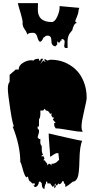

<svg xmlns="http://www.w3.org/2000/svg" viewBox="-20 -1109 587 1219"><path d="M387.7 -817.4 390.6 -842.8Q390.6 -861.3 370.6 -861.3V-850.6L364.3 -851.6Q361.8 -837.9 352.5 -837.9L343.3 -847.7V-826.7L331.1 -814.5Q305.2 -818.8 306.2 -851.6Q306.6 -882.8 281.7 -882.8Q266.6 -882.8 258.8 -869.1L254.9 -872.1Q254.9 -864.7 248 -854.5Q241.2 -844.2 235.1 -844.2Q229 -844.2 224.6 -853Q220.2 -861.8 217.3 -872.6Q210.4 -900.9 189.5 -900.9Q155.8 -900.9 152.8 -887.7Q151.4 -903.3 137.2 -922.1Q123 -940.9 123 -962.9H124Q124 -983.9 109.9 -1029.3Q95.7 -1074.7 93.3 -1088.9H221.2L220.2 -1052.2Q217.8 -969.2 308.6 -969.2Q327.6 -969.2 343 -1002.2Q358.4 -1035.2 358.4 -1063L357.9 -1070.3L483.4 -1059.1Q478.5 -1046.9 478 -1035.4Q477.5 -1023.9 467.5 -1000.5Q457.5 -977.1 457.5 -973.6L467.8 -962.9Q457 -962.9 449.2 -947.5Q441.4 -932.1 439 -917.5Q420.4 -897 414.6 -881.3Q408.7 -865.7 408.7 -844.2L409.2 -804.2H399.4Q387.7 -804.2 387.7 -817.4ZM297.9 -385.3Q289.6 -407.2 272 -407.2L262.7 -418.9L254.4 -407.2H236.3V-386.2Q236.3 -362.8 227.5 -350.1V-306.2H218.8V-293.9L227.5 -283.2V-269Q227.5 -267.1 218.8 -237.8L227.5 -226.6H236.3L235.8 -205.6Q235.8 -192.4 245.1 -181.2V-161.1Q245.1 -137.7 254.4 -124.5H245.1V-113.8L254.4 -119.6L262.7 -102.1L254.4 -91.3H262.7L280.3 -68.8V-57.6L289.1 -68.8H297.9L306.6 -57.6V-68.8Q334.5 -68.8 350.6 -91.3H355.5L350.6 -136.7H342.3Q333.5 -136.7 318.8 -126.2Q304.2 -115.7 297.9 -113.8Q297.9 -138.7 293.5 -188Q289.1 -237.3 289.1 -261.7Q291.5 -260.7 393.1 -237.8Q494.6 -214.8 502 -214.8Q486.3 -183.1 484.4 -93.8Q482.9 -3.4 471.7 20.5Q460.4 44.4 442.4 44.4Q411.6 70.3 395 78.6V71.8Q395 55.2 385.7 55.2V44.4L377.4 39.6L368.2 55.2L357.4 61L350.6 55.2L342.3 67.4H333.5V55.2L324.2 67.4H333.5V78.6L324.2 85.9V67.4L315.4 78.6L297.9 55.2H280.3V44.4H272V55.2Q262.7 67.4 262.7 90.3Q245.1 89.4 245.1 55.2L236.3 44.4H227.5Q226.6 58.1 219.2 68.4Q211.9 78.6 200.7 78.6L192.4 67.4H200.7V55.2H183.6L174.8 44.4Q163.1 44.4 157.2 10.7L150.4 17.1Q137.2 17.1 120.6 -48.8Q114.3 -73.7 108.9 -80.1Q108.9 -184.1 60.1 -306.2H69.3Q60.5 -315.9 45.2 -415.3Q29.8 -514.6 29.8 -545.9Q29.8 -577.1 41 -589.4V-633.8L79.6 -667.5H98.6Q98.6 -692.9 125.2 -709.7Q151.9 -726.6 178.2 -726.6Q184.6 -726.6 192.4 -724.6Q201.2 -735.8 223.6 -735.8H227.5V-724.6H236.3Q236.3 -736.3 244.6 -736.3L254.4 -735.8L236.3 -702.1L254.4 -724.6L272 -713.9L262.7 -724.6V-735.8L280.3 -724.6Q298.8 -730 300.3 -730Q394.5 -730 461.4 -667Q493.2 -636.7 511.7 -590.1Q530.3 -543.5 530.3 -487.3Q530.3 -473.1 513.9 -403.8Q497.6 -334.5 497.6 -307.6Q497.6 -280.8 506.3 -272.5Q473.6 -272.5 416.5 -283.2Q359.4 -293.9 333.5 -293.9Q324.2 -305.7 324.2 -316.9V-328.6H333.5L315.4 -350.1L324.2 -362.3H315.4L306.6 -374V-391.1Z"/></svg>

Font: Butcherman Caps
Style: Regular
Weight: 400
Version: Version 001.003